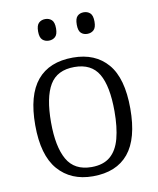

<svg xmlns="http://www.w3.org/2000/svg" viewBox="-84 -808 730 885"><g transform="rotate(-10 281.0 -366.0)"><path d="M280 10Q177 10 117.5 -58.5Q58 -127 58 -268Q58 -408 115 -476.5Q172 -545 283 -545Q387 -545 445 -477.5Q503 -410 503 -268Q503 -127 446.5 -58.5Q390 10 280 10ZM281 -33Q336 -33 368.5 -60.5Q401 -88 415 -141Q429 -194 429 -268Q429 -386 395 -443.5Q361 -501 282 -501Q201 -501 166.5 -443Q132 -385 132 -268Q132 -154 166.5 -93.5Q201 -33 281 -33ZM368 -641Q350 -641 338.5 -652Q327 -663 327 -691Q327 -720 338.5 -731Q350 -742 368 -742Q386 -742 398 -731Q410 -720 410 -691Q410 -663 398 -652Q386 -641 368 -641ZM188 -641Q170 -641 158 -652Q146 -663 146 -691Q146 -720 158 -731Q170 -742 188 -742Q206 -742 218 -731Q230 -720 230 -691Q230 -663 218 -652Q206 -641 188 -641Z"/></g></svg>

Font: Noto Serif Tibetan Light
Style: Regular
Weight: 300
Version: Version 2.103